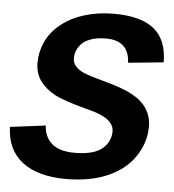

<svg xmlns="http://www.w3.org/2000/svg" viewBox="-50 -716 700 772"><g transform="rotate(5 300.0 -329.5)"><path d="M245.1 9.8Q130.4 9.8 67.6 -38.6Q4.9 -86.9 2 -179.2L145 -197.3Q147.5 -151.4 177.7 -124.8Q208 -98.1 270 -98.1Q318.4 -98.1 349.9 -109.6Q381.3 -121.1 397.9 -144.8Q414.6 -168.5 414.6 -196.8Q414.6 -248.5 319.8 -273.4Q210.9 -301.3 171.9 -322.5Q132.8 -343.8 111.3 -374Q89.8 -404.3 89.8 -446.3Q89.8 -489.7 108.4 -530.5Q127 -571.3 166 -603Q205.1 -634.8 260 -651.9Q314.9 -668.9 378.9 -668.9Q488.3 -668.9 541.5 -625.7Q594.7 -582.5 595.2 -491.7L452.6 -477.5Q448.7 -566.9 356.4 -566.9Q316.9 -566.9 289.6 -555.9Q262.2 -544.9 248 -523.4Q233.9 -502 233.9 -478Q233.9 -458.5 245.4 -445.3Q256.8 -432.1 276.6 -422.6Q296.4 -413.1 358.4 -396.5Q440.9 -374.5 480.7 -352.1Q520.5 -329.6 539.6 -298.6Q558.6 -267.6 558.6 -229Q558.6 -164.6 520.5 -107.9Q482.4 -51.3 411.4 -20.8Q340.3 9.8 245.1 9.8Z"/></g></svg>

Font: Cousine
Style: Bold Italic
Weight: 700
Italic angle: -12°
Monospace: yes
Designer: Steve Matteson
Foundry: Ascender Corporation
Version: Version 1.20